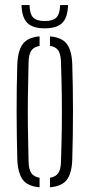

<svg xmlns="http://www.w3.org/2000/svg" viewBox="-20 -752 362 776"><path d="M50 -106Q47.5 -198.5 47.2 -299.2Q47 -400 50 -493.5Q52.5 -548 72.5 -574.5Q92.5 -601 140 -605V-566.5Q117 -562.5 106.8 -547.8Q96.5 -533 95.5 -501Q93.5 -424 92.8 -361.8Q92 -299.5 92.8 -237.2Q93.5 -175 95.5 -98.5Q96.5 -66.5 106.8 -52Q117 -37.5 140 -33.5V5Q92.5 1 72.5 -25.2Q52.5 -51.5 50 -106ZM182 5V-33.5Q205 -37.5 215.2 -52Q225.5 -66.5 226.5 -98.5Q229 -175.5 229.8 -237.8Q230.5 -300 229.8 -362Q229 -424 226.5 -501Q225.5 -533.5 215.5 -548.2Q205.5 -563 182 -566.5V-605Q230 -601 250 -574.5Q270 -548 272 -493.5Q275 -401 275 -300.2Q275 -199.5 272 -106Q270 -51.5 250 -25.2Q230 1 182 5ZM161 -637.5Q112.5 -637.5 90.5 -659.2Q68.5 -681 67 -731.5H99.5Q100 -696 113.8 -681.5Q127.5 -667 161 -667Q194.5 -667 208.2 -681.5Q222 -696 223 -731.5H255Q253.5 -681 231.5 -659.2Q209.5 -637.5 161 -637.5Z"/></svg>

Font: Big Shoulders Stencil Display Light
Style: Regular
Weight: 300
Designer: Patric King
Foundry: XO Type Co
Version: Version 1.000